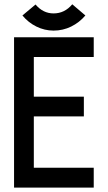

<svg xmlns="http://www.w3.org/2000/svg" viewBox="-20 -853 490 873"><path d="M223.6 -713.9Q182.6 -713.9 145.5 -732.2Q108.4 -750.5 82 -782.7L141.6 -832.5Q175.8 -792 223.6 -792Q273.9 -792 308.6 -833.5L368.2 -782.7Q340.8 -750.5 303.5 -732.2Q266.1 -713.9 223.6 -713.9ZM133.8 -323.7V-90.3H406.2V0H43.9V-683.6H406.2V-593.8H133.8V-413.6H361.3V-323.7Z"/></svg>

Font: Anka/Coder Narrow
Style: Bold
Weight: 700
Width: 3
Monospace: yes
Version: Version 001.100